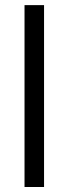

<svg xmlns="http://www.w3.org/2000/svg" viewBox="-20 -748 274 768"><path d="M156.2 -727.5H78.1V0H156.2Z"/></svg>

Font: Raveo Display Display
Style: Regular
Weight: 400
Designer: Jakub Foglar, Rasmus Andersson (Inter)
Foundry: Jakubfoglar.com
Version: Version 1.100;Glyphs 3.2.3 (3260)